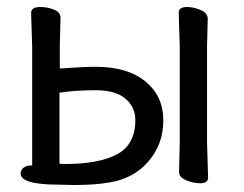

<svg xmlns="http://www.w3.org/2000/svg" viewBox="-20 -508 698 549"><path d="M165 -39Q263 -39 315 -67Q367 -95 367 -165Q367 -202 338.5 -226Q310 -250 254 -250Q195 -250 150 -243V-40ZM192 21 148 20Q39 20 39 -12Q39 -22 47.5 -28.5Q56 -35 69 -35L76 -34Q72 -34 72 -29V-374L69 -471Q69 -488 95 -488Q116 -488 134.5 -480.5Q153 -473 153 -457L151 -378V-312Q218 -317 253 -317Q345 -317 396 -275Q447 -233 447 -164Q447 -96 404.5 -46.5Q362 3 291 14Q251 21 192 21ZM552 16Q533 16 512.5 7.5Q492 -1 492 -16L494 -101V-375L491 -472Q491 -488 515 -488Q533 -488 553.5 -479.5Q574 -471 574 -454L572 -375V-101L575 0Q575 16 552 16Z"/></svg>

Font: LXGW WenKai Medium
Style: Regular
Weight: 500
Designer: LXGW / Fontworks Inc.
Foundry: LXGW / Fontworks Inc.
Version: Version 1.501; October 10, 2024